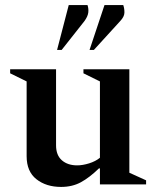

<svg xmlns="http://www.w3.org/2000/svg" viewBox="-20 -727 618 757"><path d="M221 10Q162 10 123.5 -20.5Q85 -51 85 -111V-406L20 -438V-454H201V-154Q201 -115 224 -95Q247 -75 284 -75Q306 -75 331.5 -83Q357 -91 374 -105V-406L309 -438V-454H490V-46L556 -16V0H374V-63H370Q333 -27 299 -8.5Q265 10 221 10ZM205 -530 251 -707H325Q330 -692 328 -677Q326 -662 313 -644L223 -530ZM333 -530 392 -707H466Q471 -692 470.5 -676.5Q470 -661 454 -644L350 -530Z"/></svg>

Font: Spectral SemiBold
Style: Regular
Weight: 600
Designer: Jean-Baptiste Levee
Foundry: Production Type
Version: Version 2.001